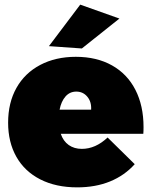

<svg xmlns="http://www.w3.org/2000/svg" viewBox="-20 -800 654 828"><path d="M599 -252Q599 -233 598 -223H242Q253 -191 276.5 -174.5Q300 -158 333 -158Q392 -158 444 -207L561 -92Q517 -43 454.5 -17.5Q392 8 313 8Q221 8 153.5 -26.5Q86 -61 50.5 -124Q15 -187 15 -271Q15 -357 51 -421Q87 -485 153.5 -520Q220 -555 307 -555Q397 -555 463 -518Q529 -481 564 -412.5Q599 -344 599 -252ZM309 -405Q281 -405 262.5 -384Q244 -363 237 -327H373Q375 -361 356.5 -383Q338 -405 309 -405ZM326 -780 495 -720 333 -591 191 -601Z"/></svg>

Font: Gontserrat Black
Style: Regular
Weight: 900
Designer: Julieta Ulanovsky
Foundry: Julieta Ulanovsky
Version: Version 6.001